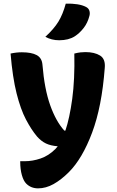

<svg xmlns="http://www.w3.org/2000/svg" viewBox="-20 -834 640 1054"><path d="M100 -547Q153 -547 181.5 -531.5Q210 -516 213 -479Q224 -345 255.5 -256.5Q287 -168 333 -117H339Q362 -185 376.5 -291Q391 -397 388 -540Q408 -545 422 -546.5Q436 -548 449 -548Q499 -548 529.5 -529Q560 -510 555 -460Q539 -248 485.5 -105.5Q432 37 358 111Q316 153 274 176.5Q232 200 189 200Q150 200 124 174Q109 159 100 127Q91 95 91 55V51H116Q159 51 203 36Q247 21 284 -16Q291 -23 297 -31Q258 -34 232 -46.5Q206 -59 183 -85Q152 -122 122.5 -178Q93 -234 71 -321.5Q49 -409 38 -540Q70 -547 100 -547ZM341 -814Q376 -815 404.5 -810.5Q433 -806 452 -796Q466 -789 470.5 -775.5Q475 -762 471 -747Q461 -708 439 -680Q417 -652 391 -635Q357 -613 305 -613Q263 -613 229 -632Q276 -675 300.5 -715Q325 -755 341 -814Z"/></svg>

Font: Recursive Sn Csl St XBd
Style: Regular
Weight: 800
Version: Version 1.085;hotconv 1.1.0;makeotfexe 2.6.0; ttfautohint (v